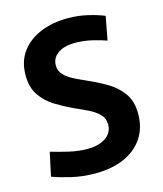

<svg xmlns="http://www.w3.org/2000/svg" viewBox="-112 -823 779 919"><g transform="rotate(-15 277.0 -364.0)"><path d="M246 12Q184 12 127.5 -1.5Q71 -15 37 -28L62 -145Q99 -134 147 -122.5Q195 -111 241 -111Q297 -111 331.5 -134.5Q366 -158 366 -200Q366 -229 346 -249.5Q326 -270 294.5 -285.5Q263 -301 226 -317Q183 -337 141.5 -362.5Q100 -388 72.5 -427.5Q45 -467 45 -528Q45 -596 79.5 -643Q114 -690 174 -715Q234 -740 309 -740Q361 -740 408 -729Q455 -718 489 -704L467 -587Q441 -597 398.5 -607Q356 -617 314 -617Q259 -617 228 -595Q197 -573 197 -536Q197 -508 216 -488.5Q235 -469 266.5 -453.5Q298 -438 334 -422Q377 -403 419.5 -377.5Q462 -352 490 -312.5Q518 -273 518 -211Q518 -143 485.5 -93Q453 -43 392 -15.5Q331 12 246 12Z"/></g></svg>

Font: Murecho SemiBold
Style: Regular
Weight: 600
Designer: Neil Summerour
Foundry: Positype
Version: Version 1.010; ttfautohint (v1.8.3)